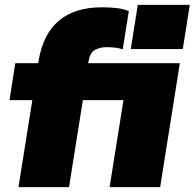

<svg xmlns="http://www.w3.org/2000/svg" viewBox="-20 -770 801 790"><path d="M518 -568 547 -750H761L732 -568ZM56 0 113 -358H19L43 -510H137L139 -521Q176 -740 400 -740Q427 -740 457.5 -737Q488 -734 510 -724L485 -567Q471 -572 453 -574Q435 -576 418 -576Q393 -576 371.5 -565Q350 -554 344 -516L343 -510H720L639 0H431L488 -358H321L264 0Z"/></svg>

Font: Mulish ExtraBlack
Style: Italic
Weight: 1000
Italic angle: -9°
Designer: Vernon Adams
Foundry: Vernon Adams
Version: Version 3.603; ttfautohint (v1.8.3)